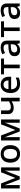

<svg xmlns="http://www.w3.org/2000/svg" viewBox="2452 -3041 599 5543"><g transform="rotate(-90 2751.5 -269.5)"><path d="M691 -539V0H595V-320Q595 -347 596 -374Q597 -401 600 -427H597L429 0H344L179 -427H175Q180 -377 180 -317V0H83V-539H228L387 -126L549 -539Z M1333 -270Q1333 -136 1264 -63Q1195 10 1078 10Q1005 10 948.5 -23Q892 -56 859.5 -118.5Q827 -181 827 -270Q827 -404 895 -476.5Q963 -549 1081 -549Q1155 -549 1211.5 -516.5Q1268 -484 1300.5 -422Q1333 -360 1333 -270ZM936 -270Q936 -179 970.5 -128Q1005 -77 1080 -77Q1155 -77 1189.5 -128Q1224 -179 1224 -270Q1224 -362 1189 -411.5Q1154 -461 1079 -461Q1004 -461 970 -411.5Q936 -362 936 -270Z M2075 -539V0H1979V-320Q1979 -347 1980 -374Q1981 -401 1984 -427H1981L1813 0H1728L1563 -427H1559Q1564 -377 1564 -317V0H1467V-539H1612L1771 -126L1933 -539Z M2335 -342Q2335 -257 2427 -257Q2475 -257 2515 -270.5Q2555 -284 2596 -307V-539H2702V0H2596V-233Q2554 -206 2510 -190Q2466 -174 2406 -174Q2323 -174 2276 -217Q2229 -260 2229 -337V-539H2335Z M3080 -549Q3186 -549 3247 -483.5Q3308 -418 3308 -305V-247H2946Q2948 -164 2989.5 -120Q3031 -76 3106 -76Q3158 -76 3198.5 -85.5Q3239 -95 3282 -114V-26Q3241 -8 3200 1Q3159 10 3102 10Q3023 10 2963.5 -21Q2904 -52 2870.5 -113.5Q2837 -175 2837 -265Q2837 -356 2867.5 -419Q2898 -482 2952.5 -515.5Q3007 -549 3080 -549ZM3080 -467Q3023 -467 2988.5 -430Q2954 -393 2948 -325H3202Q3201 -388 3171.5 -427.5Q3142 -467 3080 -467Z M3834 -454H3658V0H3553V-454H3378V-539H3834Z M4148 -549Q4249 -549 4299.5 -504.5Q4350 -460 4350 -365V0H4275L4254 -75H4250Q4215 -31 4176.5 -10.5Q4138 10 4070 10Q3997 10 3949 -29.5Q3901 -69 3901 -153Q3901 -235 3963 -278Q4025 -321 4154 -325L4246 -328V-358Q4246 -417 4219 -441.5Q4192 -466 4143 -466Q4102 -466 4064 -454Q4026 -442 3991 -425L3957 -502Q3995 -522 4044.5 -535.5Q4094 -549 4148 -549ZM4173 -257Q4081 -253 4045.5 -226.5Q4010 -200 4010 -152Q4010 -110 4035 -91Q4060 -72 4100 -72Q4162 -72 4203.5 -107Q4245 -142 4245 -212V-259Z M4907 -454H4731V0H4626V-454H4451V-539H4907Z M5221 -549Q5322 -549 5372.5 -504.5Q5423 -460 5423 -365V0H5348L5327 -75H5323Q5288 -31 5249.5 -10.5Q5211 10 5143 10Q5070 10 5022 -29.5Q4974 -69 4974 -153Q4974 -235 5036 -278Q5098 -321 5227 -325L5319 -328V-358Q5319 -417 5292 -441.5Q5265 -466 5216 -466Q5175 -466 5137 -454Q5099 -442 5064 -425L5030 -502Q5068 -522 5117.5 -535.5Q5167 -549 5221 -549ZM5246 -257Q5154 -253 5118.5 -226.5Q5083 -200 5083 -152Q5083 -110 5108 -91Q5133 -72 5173 -72Q5235 -72 5276.5 -107Q5318 -142 5318 -212V-259Z"/></g></svg>

Font: Noto Sans Medium
Style: Regular
Weight: 500
Designer: Monotype Design Team
Foundry: Monotype Imaging Inc.
Version: Version 2.007